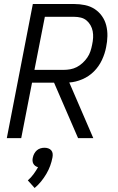

<svg xmlns="http://www.w3.org/2000/svg" viewBox="-20 -690 590 959"><path d="M370 0 250 -277H140L86 0H14L144 -670H350Q378 -670 404.5 -664.5Q431 -659 452.5 -645Q474 -631 489 -610Q504 -589 510.5 -563.5Q517 -538 516.5 -510Q516 -482 510 -454Q504 -422 489 -390Q474 -358 449 -333Q424 -308 391 -294Q358 -280 326 -278L446 0ZM152 -341H298Q314 -341 331 -344Q348 -347 363.5 -355Q379 -363 392.5 -375.5Q406 -388 416 -402.5Q426 -417 431.5 -433.5Q437 -450 440 -466Q444 -484 445 -501Q446 -518 443 -534Q440 -550 432 -564Q424 -578 412 -588Q400 -598 384 -602Q368 -606 351 -606H204ZM153 249 119 211Q135 197 147.5 180Q160 163 170 145Q162 143 156 138.5Q150 134 146.5 127.5Q143 121 142.5 113Q142 105 144 97Q146 87 151 77.5Q156 68 164 61Q172 54 182 51Q192 48 202 48Q212 48 221 51Q230 54 236 61Q242 68 243 77.5Q244 87 242 97Q238 118 230.5 138.5Q223 159 211.5 178.5Q200 198 185.5 216Q171 234 153 249Z"/></svg>

Font: Lode
Style: Italic
Weight: 400
Italic angle: -11°
Monospace: yes
Designer: Belleve Invis
Foundry: Belleve Invis
Version: Version 29.2.0; ttfautohint (v1.8.3)